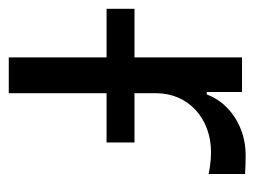

<svg xmlns="http://www.w3.org/2000/svg" viewBox="-130 -502 594 449"><g transform="rotate(90 167.5 -277.0)"><path d="M76.7 0H160.5V-228.7H275.6V-294H160.5V-345.2C160.5 -419 218.8 -473 298.3 -473C320.7 -473 343.8 -468.8 349.4 -467.3V-552.6C339.8 -553.3 317.8 -554 305.4 -554C240.1 -554 183.2 -517 163.4 -463.1H157.7V-545.5H76.7V-294H-36.9V-228.7H76.7Z"/></g></svg>

Font: Margiela Sans
Style: Regular
Weight: 400
Designer: Stefan Endress, Andreas Faust
Version: Version 1.100;FEAKit 1.0